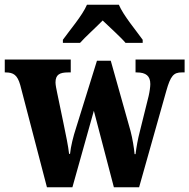

<svg xmlns="http://www.w3.org/2000/svg" viewBox="-24 -786 795 806"><path d="M240 -619V-606H312C334 -631 380 -672 407 -700C434 -674 486 -627 503 -606H575V-619C548 -657 494 -721 475 -766H341C322 -721 267 -657 240 -619ZM61 -429 173 0H280L370 -321L454 0H560L674 -404C692 -468 705 -482 739 -482H751V-536H545V-482H550C589 -482 607 -467 607 -433C607 -422 604 -400 600 -383L564 -238C554 -200 549 -170 545 -139H541C539 -163 532 -206 524 -236L441 -531H383L295 -248C284 -215 273 -171 270 -140H266C263 -170 252 -223 242 -271L216 -396C213 -411 209 -429 209 -440C209 -473 227 -482 262 -482H273V-536H-4V-482H-1C33 -482 49 -471 61 -429Z"/></svg>

Font: Noto Serif Myanmar Condensed ExtraBold
Style: Regular
Weight: 800
Width: 3
Designer: Ben Mitchell and the Monotype Design Team
Foundry: Monotype Imaging Inc.
Version: Version 2.106